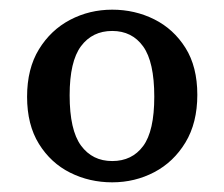

<svg xmlns="http://www.w3.org/2000/svg" viewBox="-20 -794 463 397"><path d="M212 -417Q165 -417 125 -437Q85 -457 60.5 -496.5Q36 -536 36 -594Q36 -652 60.5 -692Q85 -732 125 -753Q165 -774 212 -774Q259 -774 299 -754Q339 -734 363.5 -695Q388 -656 388 -598Q388 -540 363.5 -499.5Q339 -459 299 -438Q259 -417 212 -417ZM212 -461Q253 -461 276 -492Q299 -523 299 -594Q299 -666 276 -698Q253 -730 212 -730Q171 -730 147.5 -698.5Q124 -667 124 -597Q124 -525 147.5 -493Q171 -461 212 -461Z"/></svg>

Font: Source Serif 4 Caption
Style: Regular
Weight: 400
Designer: Frank Grießhammer
Foundry: Adobe Systems Incorporated
Version: Version 4.004;hotconv 1.0.117;makeotfexe 2.5.65602